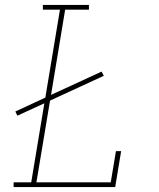

<svg xmlns="http://www.w3.org/2000/svg" viewBox="-20 -755 640 775"><path d="M35 0V-19H106L159 -338L50 -288L42 -305L163 -361L222 -716H153V-735H339V-716H243L186 -372L390 -466L399 -449L182 -349L127 -19H427L448 -145H469L445 0Z"/></svg>

Font: Iosevka Etoile Thin Oblique
Style: Regular
Weight: 100
Italic angle: -9°
Designer: Belleve Invis
Foundry: Belleve Invis
Version: Version 15.5.2; ttfautohint (v1.8.4)